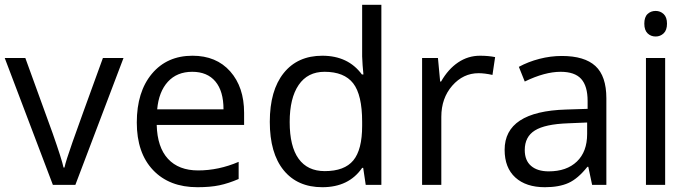

<svg xmlns="http://www.w3.org/2000/svg" viewBox="-20 -780 2912 810"><path d="M203.1 0 0 -535.2H86.9L202.1 -217.8Q241.2 -106.4 248 -73.2H252Q257.3 -99.1 285.9 -180.4Q314.5 -261.7 414.1 -535.2H501L297.9 0Z M813 9.8Q694.3 9.8 625.7 -62.5Q557.1 -134.8 557.1 -263.2Q557.1 -392.6 620.8 -468.8Q684.6 -544.9 792 -544.9Q892.6 -544.9 951.2 -478.8Q1009.8 -412.6 1009.8 -304.2V-252.9H641.1Q643.6 -158.7 688.7 -109.9Q733.9 -61 815.9 -61Q902.3 -61 986.8 -97.2V-24.9Q943.8 -6.3 905.5 1.7Q867.2 9.8 813 9.8ZM791 -477.1Q726.6 -477.1 688.2 -435.1Q649.9 -393.1 643.1 -318.8H922.9Q922.9 -395.5 888.7 -436.3Q854.5 -477.1 791 -477.1Z M1512.2 -71.8H1507.8Q1451.7 9.8 1339.8 9.8Q1234.9 9.8 1176.5 -62Q1118.2 -133.8 1118.2 -266.1Q1118.2 -398.4 1176.8 -471.7Q1235.4 -544.9 1339.8 -544.9Q1448.7 -544.9 1506.8 -465.8H1513.2L1509.8 -504.4L1507.8 -542V-759.8H1588.9V0H1522.9ZM1350.1 -58.1Q1433.1 -58.1 1470.5 -103.3Q1507.8 -148.4 1507.8 -249V-266.1Q1507.8 -379.9 1470 -428.5Q1432.1 -477.1 1349.1 -477.1Q1277.8 -477.1 1240 -421.6Q1202.1 -366.2 1202.1 -265.1Q1202.1 -162.6 1239.7 -110.4Q1277.3 -58.1 1350.1 -58.1Z M2004.9 -544.9Q2040.5 -544.9 2068.8 -539.1L2057.6 -463.9Q2024.4 -471.2 1999 -471.2Q1934.1 -471.2 1887.9 -418.5Q1841.8 -365.7 1841.8 -287.1V0H1760.7V-535.2H1827.6L1836.9 -436H1840.8Q1870.6 -488.3 1912.6 -516.6Q1954.6 -544.9 2004.9 -544.9Z M2478 0 2461.9 -76.2H2458Q2418 -25.9 2378.2 -8.1Q2338.4 9.8 2278.8 9.8Q2199.2 9.8 2154.1 -31.2Q2108.9 -72.3 2108.9 -147.9Q2108.9 -310.1 2368.2 -317.9L2459 -320.8V-354Q2459 -417 2431.9 -447Q2404.8 -477.1 2345.2 -477.1Q2278.3 -477.1 2193.8 -436L2168.9 -498Q2208.5 -519.5 2255.6 -531.7Q2302.7 -543.9 2350.1 -543.9Q2445.8 -543.9 2491.9 -501.5Q2538.1 -459 2538.1 -365.2V0ZM2294.9 -57.1Q2370.6 -57.1 2413.8 -98.6Q2457 -140.1 2457 -214.8V-263.2L2376 -259.8Q2279.3 -256.3 2236.6 -229.7Q2193.8 -203.1 2193.8 -147Q2193.8 -103 2220.5 -80.1Q2247.1 -57.1 2294.9 -57.1Z M2786.1 0H2705.1V-535.2H2786.1ZM2698.2 -680.2Q2698.2 -708 2711.9 -720.9Q2725.6 -733.9 2746.1 -733.9Q2765.6 -733.9 2779.8 -720.7Q2793.9 -707.5 2793.9 -680.2Q2793.9 -652.8 2779.8 -639.4Q2765.6 -626 2746.1 -626Q2725.6 -626 2711.9 -639.4Q2698.2 -652.8 2698.2 -680.2Z"/></svg>

Font: f01899195
Style: Regular
Weight: 400
Foundry: Ascender Corporation
Version: Version 1.10